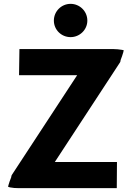

<svg xmlns="http://www.w3.org/2000/svg" viewBox="-20 -968 688 998"><path d="M260 -861C260 -813 299 -775 347 -775C394 -775 434 -813 434 -861C434 -910 394 -948 347 -948C299 -948 260 -909 260 -861ZM81 -713 79 -577H381L43 -61C40 -57 39 -54 38 -46C33 -33 27 -18 24 -6L22 3L32 6C46 9 61 10 78 10H587L588 -126H265L604 -644C606 -648 606 -648 607 -656C612 -669 618 -685 621 -697L623 -707L613 -709C600 -711 585 -713 568 -713Z"/></svg>

Font: Bluebird
Style: SfBd
Weight: 700
Designer: Jasper
Foundry: Cannot Into Space Fonts
Version: Version 0.98